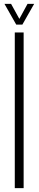

<svg xmlns="http://www.w3.org/2000/svg" viewBox="-20 -967 198 987"><path d="M56 0V-800H101.5V0ZM63.5 -840.5 3 -947H37L79.5 -870L121.5 -947H155.5L95 -840.5Z"/></svg>

Font: Big Shoulders Stencil Display Light
Style: Regular
Weight: 300
Designer: Patric King
Foundry: XO Type Co
Version: Version 1.000